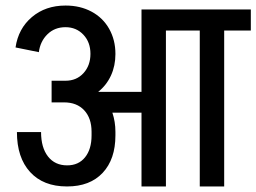

<svg xmlns="http://www.w3.org/2000/svg" viewBox="-20 -672 924 692"><path d="M884 -562H788V0H700V-562H578V0H490V-266H385Q396 -233 396 -197V-184Q396 -98 350 -49Q304 0 222 0H221Q136 0 88.5 -52Q41 -104 41 -196H128Q128 -140 153 -108Q178 -76 222 -76Q263 -76 286.5 -105Q310 -134 310 -184V-197Q310 -246 283.5 -274.5Q257 -303 211 -303H166V-381H216Q256 -381 281 -408.5Q306 -436 306 -478Q306 -520 280.5 -547Q255 -574 216 -574Q177 -574 151 -548.5Q125 -523 120 -484L36 -501Q46 -569 95 -610.5Q144 -652 216 -652H217Q269 -652 310 -630Q351 -608 373.5 -568Q396 -528 396 -478V-477Q396 -435 380 -400Q364 -365 334 -341H490V-638H884Z"/></svg>

Font: Akshar
Style: Regular
Weight: 400
Designer: Tall Chai
Foundry: Tall Chai
Version: Version 1.000